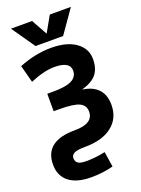

<svg xmlns="http://www.w3.org/2000/svg" viewBox="-213 -1056 1008 1375"><g transform="rotate(-20 291.0 -368.5)"><path d="M6 52Q6 -127 236 -127Q379 -127 379 -218Q379 -265 337 -286Q295 -307 183 -307H141V-440H183Q284 -440 328 -463Q372 -486 372 -533Q372 -603 253 -603Q176 -603 68 -558L33 -690Q159 -740 278 -740Q398 -740 466 -691Q534 -642 534 -563Q534 -491 500.5 -449Q467 -407 389 -384V-382Q465 -372 505.5 -328Q546 -284 546 -210Q546 -107 471.5 -48.5Q397 10 264 10Q205 10 182 22Q159 34 159 58Q159 84 177 96.5Q195 109 238 109Q313 109 384 93L402 209Q323 230 234 230Q124 230 65 183.5Q6 137 6 52ZM285 -848 352 -967H513L389 -790H179L56 -967H217L283 -848Z"/></g></svg>

Font: M PLUS 1p ExtraBold
Style: Regular
Weight: 800
Version: Version 1.062